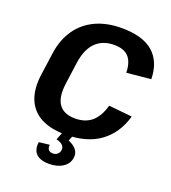

<svg xmlns="http://www.w3.org/2000/svg" viewBox="-162 -829 1030 1158"><g transform="rotate(20 353.5 -250.0)"><path d="M317 10Q222 10 160 -23.5Q98 -57 72 -122Q46 -187 59 -280L79 -424Q92 -515 136.5 -579Q181 -643 253 -676.5Q325 -710 419 -710Q556 -710 623 -651Q690 -592 692 -481L537 -466Q535 -534 505 -566.5Q475 -599 412 -599Q339 -599 294 -555Q249 -511 236 -421L217 -283Q204 -191 235.5 -146Q267 -101 340 -101Q406 -101 447 -136.5Q488 -172 508 -244L658 -229Q626 -115 541 -52.5Q456 10 317 10ZM286 210Q230 210 203.5 184Q177 158 184 108L252 100Q249 121 258.5 132Q268 143 286 143Q304 143 315.5 133Q327 123 330 106Q332 88 319.5 75Q307 62 279 55L300 1H365L350 37Q385 51 402 73Q419 95 415 123Q410 163 374.5 186.5Q339 210 286 210Z"/></g></svg>

Font: Pathway Extreme 28pt
Style: Bold Italic
Weight: 700
Italic angle: -8°
Designer: Eduardo Rodriguez Tunni
Foundry: Eduardo Rodriguez Tunni
Version: Version 1.001;gftools[0.9.26]